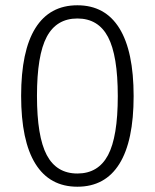

<svg xmlns="http://www.w3.org/2000/svg" viewBox="-20 -696 586 727"><path d="M273 -39Q352 -39 389 -108.5Q426 -178 426 -332Q426 -486 389 -556Q352 -626 273 -626Q194 -626 157 -556.5Q120 -487 120 -333Q120 -179 157 -109Q194 -39 273 -39ZM273 11Q168 11 114 -76Q60 -163 60 -333Q60 -503 114 -589.5Q168 -676 273 -676Q378 -676 432 -589Q486 -502 486 -332Q486 -162 432 -75.5Q378 11 273 11Z"/></svg>

Font: Jldddboxgfspflltxgxzjzlszac
Style: Regular
Weight: 300
Designer: Carrois Corporate & Edenspiekermann
Foundry: Carrois Corporate GbR & Edenspiekermann AG
Version: Version 2.001